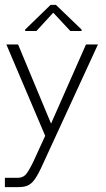

<svg xmlns="http://www.w3.org/2000/svg" viewBox="-24 -588 435 786"><path d="M50 178C81 178 100 172 119 145C128 132 139 112 151 85L377 -406H328L185 -82L50 -406H2L161 -32L111 77C98 103 88 120 80 128C72 136 61 140 48 140H-4V178ZM125 -461 193 -535H195L264 -461H310V-467L205 -568H183L79 -467V-461Z"/></svg>

Font: OSH Darker Grotesque
Style: Regular
Weight: 400
Designer: Gabriel Lam
Foundry: TypeRant
Version: Version 1.000;Glyphs 3.1.1 (3148)